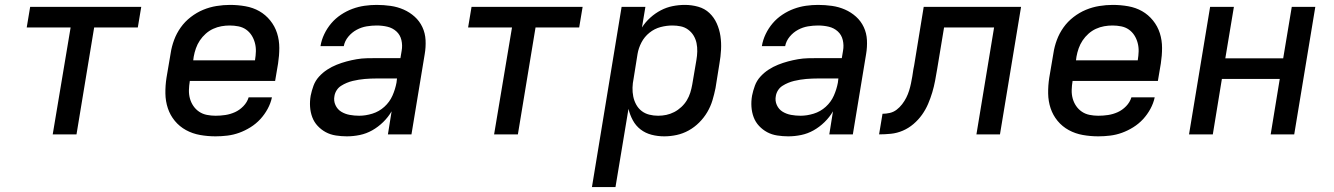

<svg xmlns="http://www.w3.org/2000/svg" viewBox="-20 -548 5440 783"><path d="M195 0 268 -436H89L103 -520H556L542 -436H364L292 0Z M859 8Q827 8 796 2.5Q765 -3 738.5 -17.5Q712 -32 693 -55Q674 -78 664.5 -106.5Q655 -135 654.5 -167Q654 -199 659 -231L676 -331Q680 -358 690 -385Q700 -412 717 -436Q734 -460 758 -478.5Q782 -497 808.5 -508Q835 -519 863 -523.5Q891 -528 918 -528Q950 -528 981 -522.5Q1012 -517 1037.5 -502.5Q1063 -488 1082 -464.5Q1101 -441 1110 -412.5Q1119 -384 1119 -352.5Q1119 -321 1114 -289L1102 -218H754V-217Q751 -199 750.5 -181Q750 -163 754.5 -146.5Q759 -130 768.5 -116Q778 -102 792 -92.5Q806 -83 823.5 -79.5Q841 -76 859 -76Q879 -76 899 -79Q919 -82 938 -90.5Q957 -99 972.5 -115Q988 -131 994 -151H1089Q1084 -127 1071.5 -104Q1059 -81 1041.5 -62Q1024 -43 1001.5 -29Q979 -15 955.5 -6.5Q932 2 907.5 5Q883 8 859 8ZM1020 -302V-303Q1023 -321 1023.5 -338.5Q1024 -356 1019.5 -373Q1015 -390 1006 -404Q997 -418 983.5 -427.5Q970 -437 952.5 -440.5Q935 -444 917 -444Q900 -444 883 -441Q866 -438 849.5 -430.5Q833 -423 819 -410.5Q805 -398 795 -383Q785 -368 779 -351Q773 -334 770 -317L768 -302Z M1395 8Q1395 8 1395 8Q1395 8 1395 8H1394Q1372 8 1349.5 4.5Q1327 1 1308.5 -9Q1290 -19 1275.5 -34.5Q1261 -50 1253.5 -70Q1246 -90 1244.5 -112.5Q1243 -135 1247 -158Q1251 -178 1258.5 -198.5Q1266 -219 1281 -235.5Q1296 -252 1314.5 -264Q1333 -276 1353 -284Q1373 -292 1393.5 -297.5Q1414 -303 1434.5 -306.5Q1455 -310 1475.5 -310.5Q1496 -311 1517 -311H1613L1618 -341Q1622 -363 1617 -384.5Q1612 -406 1596.5 -420Q1581 -434 1560 -439Q1539 -444 1516 -444Q1496 -444 1475 -440.5Q1454 -437 1434.5 -426.5Q1415 -416 1400.5 -398.5Q1386 -381 1382 -360H1287Q1291 -385 1302.5 -409Q1314 -433 1331 -453Q1348 -473 1370.5 -488Q1393 -503 1417.5 -512Q1442 -521 1467 -524.5Q1492 -528 1516 -528Q1545 -528 1573 -524Q1601 -520 1626 -509Q1651 -498 1671 -480Q1691 -462 1702.5 -437.5Q1714 -413 1715.5 -384.5Q1717 -356 1712 -327L1658 0H1562L1577 -94Q1563 -70 1542.5 -50Q1522 -30 1498 -16.5Q1474 -3 1447.5 2.5Q1421 8 1395 8ZM1445 -76Q1471 -76 1498.5 -84.5Q1526 -93 1547.5 -112.5Q1569 -132 1580.5 -158Q1592 -184 1597 -211L1599 -228H1517Q1505 -228 1492.5 -227.5Q1480 -227 1468 -226Q1456 -225 1443.5 -223Q1431 -221 1418.5 -218Q1406 -215 1394 -210Q1382 -205 1371 -198Q1360 -191 1353 -180Q1346 -169 1344 -157Q1340 -137 1348 -119.5Q1356 -102 1371.5 -92.5Q1387 -83 1406 -79.5Q1425 -76 1445 -76Z M1995 0 2068 -436H1889L1903 -520H2356L2342 -436H2164L2092 0Z M2394 215 2515 -520H2612L2598 -436Q2612 -458 2632 -476Q2652 -494 2675 -506Q2698 -518 2723 -523Q2748 -528 2773 -528Q2801 -528 2827.5 -520.5Q2854 -513 2873 -495Q2892 -477 2903 -452.5Q2914 -428 2918 -401Q2922 -374 2920.5 -345.5Q2919 -317 2914 -289L2898 -189Q2893 -164 2885.5 -139Q2878 -114 2864.5 -91Q2851 -68 2831.5 -48.5Q2812 -29 2788.5 -16Q2765 -3 2739.5 2.5Q2714 8 2689 8Q2662 8 2637 1.5Q2612 -5 2592.5 -20Q2573 -35 2561 -57Q2549 -79 2543 -104L2490 215ZM2664 -76Q2681 -76 2697.5 -79.5Q2714 -83 2729.5 -91Q2745 -99 2758.5 -111.5Q2772 -124 2781 -139Q2790 -154 2795 -170Q2800 -186 2803 -203L2820 -303Q2823 -320 2823.5 -338Q2824 -356 2820.5 -372.5Q2817 -389 2808.5 -403Q2800 -417 2786.5 -427Q2773 -437 2756.5 -440.5Q2740 -444 2722 -444Q2698 -444 2673.5 -437.5Q2649 -431 2628.5 -414.5Q2608 -398 2596 -375Q2584 -352 2580 -328L2564 -228Q2560 -209 2559.5 -190.5Q2559 -172 2562.5 -154.5Q2566 -137 2574.5 -121.5Q2583 -106 2596.5 -95.5Q2610 -85 2627.5 -80.5Q2645 -76 2664 -76Z M3195 8Q3195 8 3195 8Q3195 8 3195 8H3194Q3172 8 3149.5 4.5Q3127 1 3108.5 -9Q3090 -19 3075.5 -34.5Q3061 -50 3053.5 -70Q3046 -90 3044.5 -112.5Q3043 -135 3047 -158Q3051 -178 3058.5 -198.5Q3066 -219 3081 -235.5Q3096 -252 3114.5 -264Q3133 -276 3153 -284Q3173 -292 3193.5 -297.5Q3214 -303 3234.5 -306.5Q3255 -310 3275.5 -310.5Q3296 -311 3317 -311H3413L3418 -341Q3422 -363 3417 -384.5Q3412 -406 3396.5 -420Q3381 -434 3360 -439Q3339 -444 3316 -444Q3296 -444 3275 -440.5Q3254 -437 3234.5 -426.5Q3215 -416 3200.5 -398.5Q3186 -381 3182 -360H3087Q3091 -385 3102.5 -409Q3114 -433 3131 -453Q3148 -473 3170.5 -488Q3193 -503 3217.5 -512Q3242 -521 3267 -524.5Q3292 -528 3316 -528Q3345 -528 3373 -524Q3401 -520 3426 -509Q3451 -498 3471 -480Q3491 -462 3502.5 -437.5Q3514 -413 3515.5 -384.5Q3517 -356 3512 -327L3458 0H3362L3377 -94Q3363 -70 3342.5 -50Q3322 -30 3298 -16.5Q3274 -3 3247.5 2.5Q3221 8 3195 8ZM3245 -76Q3271 -76 3298.5 -84.5Q3326 -93 3347.5 -112.5Q3369 -132 3380.5 -158Q3392 -184 3397 -211L3399 -228H3317Q3305 -228 3292.5 -227.5Q3280 -227 3268 -226Q3256 -225 3243.5 -223Q3231 -221 3218.5 -218Q3206 -215 3194 -210Q3182 -205 3171 -198Q3160 -191 3153 -180Q3146 -169 3144 -157Q3140 -137 3148 -119.5Q3156 -102 3171.5 -92.5Q3187 -83 3206 -79.5Q3225 -76 3245 -76Z M3565 0 3579 -84Q3594 -84 3609 -87.5Q3624 -91 3636.5 -100.5Q3649 -110 3659 -123Q3669 -136 3676 -150Q3683 -164 3687.5 -178.5Q3692 -193 3695 -207.5Q3698 -222 3700.5 -236.5Q3703 -251 3705 -266Q3706 -270 3706.5 -273.5Q3707 -277 3708 -281L3747 -520H4144L4058 0H3962L4034 -436H3830L3802 -267Q3798 -243 3793.5 -219Q3789 -195 3782 -171.5Q3775 -148 3765 -124.5Q3755 -101 3740 -80Q3725 -59 3705 -42Q3685 -25 3661.5 -15Q3638 -5 3613.5 -2.5Q3589 0 3565 0Z M4459 8Q4427 8 4396 2.5Q4365 -3 4338.5 -17.5Q4312 -32 4293 -55Q4274 -78 4264.5 -106.5Q4255 -135 4254.5 -167Q4254 -199 4259 -231L4276 -331Q4280 -358 4290 -385Q4300 -412 4317 -436Q4334 -460 4358 -478.5Q4382 -497 4408.5 -508Q4435 -519 4463 -523.5Q4491 -528 4518 -528Q4550 -528 4581 -522.5Q4612 -517 4637.5 -502.5Q4663 -488 4682 -464.5Q4701 -441 4710 -412.5Q4719 -384 4719 -352.5Q4719 -321 4714 -289L4702 -218H4354V-217Q4351 -199 4350.5 -181Q4350 -163 4354.5 -146.5Q4359 -130 4368.5 -116Q4378 -102 4392 -92.5Q4406 -83 4423.5 -79.5Q4441 -76 4459 -76Q4479 -76 4499 -79Q4519 -82 4538 -90.5Q4557 -99 4572.5 -115Q4588 -131 4594 -151H4689Q4684 -127 4671.5 -104Q4659 -81 4641.5 -62Q4624 -43 4601.5 -29Q4579 -15 4555.5 -6.5Q4532 2 4507.5 5Q4483 8 4459 8ZM4620 -302V-303Q4623 -321 4623.5 -338.5Q4624 -356 4619.5 -373Q4615 -390 4606 -404Q4597 -418 4583.5 -427.5Q4570 -437 4552.5 -440.5Q4535 -444 4517 -444Q4500 -444 4483 -441Q4466 -438 4449.5 -430.5Q4433 -423 4419 -410.5Q4405 -398 4395 -383Q4385 -368 4379 -351Q4373 -334 4370 -317L4368 -302Z M4829 0 4915 -520H5012L4977 -310H5213L5248 -520H5344L5258 0H5162L5199 -226H4963L4926 0Z"/></svg>

Font: Iosevka SS04 Md Ex Obl
Style: Regular
Weight: 500
Width: 7
Italic angle: -9°
Monospace: yes
Designer: Belleve Invis
Foundry: Belleve Invis
Version: Version 19.0.0; ttfautohint (v1.8.4)